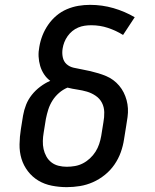

<svg xmlns="http://www.w3.org/2000/svg" viewBox="-20 -763 640 791"><path d="M255 8Q224 8 193.5 2Q163 -4 138 -19Q113 -34 95 -57.5Q77 -81 68.5 -109Q60 -137 60.5 -168.5Q61 -200 66 -231L75 -287Q79 -310 87.5 -331.5Q96 -353 111 -372Q126 -391 146 -406Q166 -421 187 -430Q172 -441 161.5 -457Q151 -473 145.5 -491.5Q140 -510 139 -530Q138 -550 142 -570Q146 -594 155 -617Q164 -640 178.5 -661Q193 -682 212.5 -698.5Q232 -715 255.5 -725Q279 -735 303 -739Q327 -743 351 -743Q401 -743 447.5 -729.5Q494 -716 535 -692L487 -619Q458 -637 425 -648Q392 -659 356 -659Q342 -659 328.5 -657Q315 -655 302 -649.5Q289 -644 278 -635Q267 -626 258.5 -614Q250 -602 245 -589Q240 -576 238 -563Q235 -545 238.5 -527.5Q242 -510 254 -499Q266 -488 283.5 -484Q301 -480 318 -477Q335 -474 352 -470Q369 -466 385.5 -461Q402 -456 417.5 -449.5Q433 -443 446.5 -433Q460 -423 471 -410Q482 -397 489.5 -382Q497 -367 501.5 -350.5Q506 -334 507 -316.5Q508 -299 505.5 -281Q503 -263 500 -245L491 -189Q487 -162 477.5 -135.5Q468 -109 451.5 -85Q435 -61 412 -42.5Q389 -24 363 -12.5Q337 -1 309.5 3.5Q282 8 255 8ZM255 -76Q272 -76 289 -79Q306 -82 321.5 -90Q337 -98 350.5 -110.5Q364 -123 373.5 -138Q383 -153 388.5 -169.5Q394 -186 397 -203L406 -259Q410 -280 409.5 -301Q409 -322 400 -339.5Q391 -357 374 -368.5Q357 -380 338 -385.5Q319 -391 298.5 -394Q278 -397 258 -402Q239 -394 223 -380Q207 -366 196 -348.5Q185 -331 179 -312Q173 -293 169 -273L160 -217Q157 -200 156.5 -182.5Q156 -165 159.5 -149Q163 -133 171 -118.5Q179 -104 192 -94Q205 -84 221.5 -80Q238 -76 255 -76Z"/></svg>

Font: Iosevka Etoile Medium Oblique
Style: Regular
Weight: 500
Italic angle: -9°
Designer: Belleve Invis
Foundry: Belleve Invis
Version: Version 15.5.2; ttfautohint (v1.8.4)